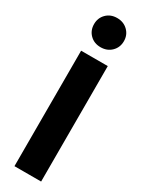

<svg xmlns="http://www.w3.org/2000/svg" viewBox="-243 -966 755 998"><g transform="rotate(30 134.5 -467.0)"><path d="M215 0H55V-693H215ZM223 -847Q223 -809 197.5 -784Q172 -759 133 -759Q94 -759 69 -784Q44 -809 44 -847Q44 -884 69 -909Q94 -934 133 -934Q172 -934 197.5 -909Q223 -884 223 -847Z"/></g></svg>

Font: Fira Sans Condensed
Style: Bold
Weight: 700
Width: 3
Designer: bBox Type GmbH & Carrois Corporate GbR & Edenspiekermann AG
Foundry: bBox Type GmbH & Carrois Corporate GbR & Edenspiekermann AG
Version: Version 4.301